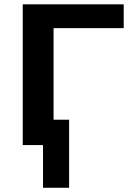

<svg xmlns="http://www.w3.org/2000/svg" viewBox="-20 -679 640 898"><path d="M558.6 -658.7V-547.4H230.5V-119.1H303.2V199.2H181.2V-0.5H86.4V-658.7Z"/></svg>

Font: Cousine
Style: Bold
Weight: 700
Monospace: yes
Designer: Steve Matteson
Foundry: Ascender Corporation
Version: Version 1.20